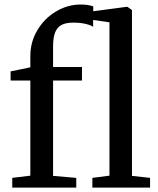

<svg xmlns="http://www.w3.org/2000/svg" viewBox="-20 -850 716 870"><path d="M578 -53 660 -44V0H398.5V-44L476 -54V-749L402 -759.5V-728.5Q392 -736 367.5 -741.8Q343 -747.5 312 -747.5Q279 -747.5 259.2 -737.2Q239.5 -727 230 -703.5Q220.5 -680 220.5 -639V-546.5H351.5V-485H220.5V-53L325.5 -44V0H35.5V-44L117.5 -54V-485H28V-526.5L117.5 -545V-596Q117.5 -660.5 149.8 -714Q182 -767.5 234.5 -798.5Q287 -829.5 345 -829.5Q380 -829.5 402.5 -821V-799L553 -819H557.5L578 -804.5Z"/></svg>

Font: Merriweather 12pt
Style: Regular
Weight: 400
Designer: Eben Sorkin
Foundry: Eben Sorkin
Version: Version 2.100